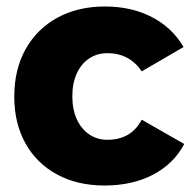

<svg xmlns="http://www.w3.org/2000/svg" viewBox="-20 -566 602 592"><path d="M417 -346Q399 -373 372.5 -387.5Q346 -402 311 -402Q279 -402 254.5 -385.5Q230 -369 216.5 -339Q203 -309 203 -269Q203 -229 216.5 -199Q230 -169 254.5 -152Q279 -135 311 -135Q347 -135 373.5 -150Q400 -165 417 -197L548 -122Q516 -61 452 -27.5Q388 6 302 6Q219 6 156 -28Q93 -62 58.5 -124Q24 -186 24 -268Q24 -352 59 -414.5Q94 -477 157 -511.5Q220 -546 304 -546Q385 -546 448 -513.5Q511 -481 546 -421Z"/></svg>

Font: Alexandria
Style: Bold
Weight: 700
Designer: Mohamed Gaber
Foundry: Kief Type Foundry
Version: Version 5.100